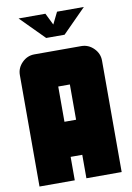

<svg xmlns="http://www.w3.org/2000/svg" viewBox="-96 -948 693 1008"><g transform="rotate(-10 250.0 -444.0)"><path d="M76 -888H219L250 -825L281 -888H424L299 -762H201ZM281 -312V-500H219V-312ZM469 0H281V-125H219V0H31V-594Q31 -632 59 -660Q87 -688 125 -688H375Q413 -688 441 -660Q469 -632 469 -594Z"/></g></svg>

Font: CostaRica
Style: Normal
Weight: 900
Version: Version 1.3